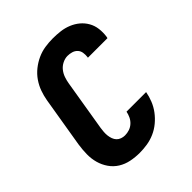

<svg xmlns="http://www.w3.org/2000/svg" viewBox="-206 -873 1012 1012"><g transform="rotate(-45 300.0 -367.5)"><path d="M251 8Q218 8 186 1.5Q154 -5 127.5 -21.5Q101 -38 83 -64Q65 -90 56.5 -120.5Q48 -151 48.5 -184Q49 -217 54 -251L101 -534Q106 -563 116 -591Q126 -619 143.5 -644.5Q161 -670 185.5 -689.5Q210 -709 237.5 -721.5Q265 -734 294.5 -738.5Q324 -743 353 -743Q382 -743 410 -739.5Q438 -736 463.5 -725.5Q489 -715 509.5 -698Q530 -681 543.5 -657.5Q557 -634 560.5 -606Q564 -578 560 -549L558 -540H412L413 -544Q415 -560 412.5 -576Q410 -592 399.5 -603Q389 -614 374 -618.5Q359 -623 343 -623Q324 -623 305 -613.5Q286 -604 273.5 -588Q261 -572 254.5 -553Q248 -534 245 -515L198 -231Q196 -218 195 -204Q194 -190 195.5 -177Q197 -164 201.5 -151.5Q206 -139 214.5 -130Q223 -121 235.5 -116.5Q248 -112 261 -112Q278 -112 294.5 -117.5Q311 -123 324 -135Q337 -147 344.5 -163Q352 -179 355 -195H501Q496 -167 485 -139.5Q474 -112 456 -88Q438 -64 414.5 -44.5Q391 -25 363.5 -13Q336 -1 307.5 3.5Q279 8 251 8Z"/></g></svg>

Font: Iosevka Aile Heavy Oblique
Style: Regular
Weight: 900
Italic angle: -9°
Designer: Belleve Invis
Foundry: Belleve Invis
Version: Version 31.1.0; ttfautohint (v1.8.4)